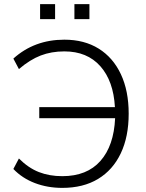

<svg xmlns="http://www.w3.org/2000/svg" viewBox="-20 -906 710 934"><path d="M283 8Q211 8 149.5 -15.5Q88 -39 45 -84L72 -135Q118 -89 169 -69Q220 -49 283 -49Q403 -49 468.5 -123Q534 -197 540 -331H171V-385H539Q532 -512 468 -584Q404 -656 293 -656Q230 -656 178 -636Q126 -616 72 -570L45 -621Q147 -713 293 -713Q390 -713 460 -669.5Q530 -626 568 -545Q606 -464 606 -353Q606 -241 567.5 -160Q529 -79 457 -35.5Q385 8 283 8ZM342 -813V-886H415V-813ZM175 -813V-886H248V-813Z"/></svg>

Font: Nunito Sans Light
Style: Regular
Weight: 300
Designer: Vernon Adams
Foundry: Vernon Adams
Version: Version 3.101; ttfautohint (v1.8.4.7-5d5b);gftools[0.9.27]